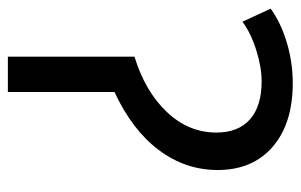

<svg xmlns="http://www.w3.org/2000/svg" viewBox="-158 -606 764 488"><g transform="rotate(90 224.0 -362.0)"><path d="M124 0V-321.8Q211.9 -348.6 264.4 -403.8Q316.9 -459 316.9 -529.8Q316.9 -585.9 283.2 -615.5Q249.5 -645 187 -645Q150.9 -645 107.4 -631.3Q64 -617.7 35.2 -596.2L2 -668Q38.6 -694.3 88.9 -709.2Q139.2 -724.1 190.9 -724.1Q293.9 -724.1 353 -673.1Q412.1 -622.1 412.1 -533.2Q412.1 -451.2 361.3 -383.5Q310.5 -315.9 213.9 -271V0Z"/></g></svg>

Font: NotoPenekeko
Style: Regular
Weight: 400
Designer: Monotype Design team
Foundry: Monotype Imaging Inc.
Version: Version 1.04